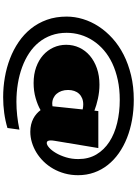

<svg xmlns="http://www.w3.org/2000/svg" viewBox="158 -862 886 1243"><g transform="rotate(90 601.5 -241.0)"><path d="M87.9 -229Q87.9 -281.7 104 -334.7Q120.1 -387.7 151.6 -436Q183.1 -484.4 229 -525.9Q274.9 -567.4 334.7 -597.9Q394.5 -628.4 467.8 -646Q541 -663.6 626.5 -663.6Q694.3 -663.6 756.8 -652.3Q819.3 -641.1 873.5 -619.6Q927.7 -598.1 972.2 -566.9Q1016.6 -535.6 1048.3 -495.6Q1080.1 -455.6 1097.4 -407Q1114.7 -358.4 1114.7 -302.7Q1114.7 -257.3 1103.5 -216.6Q1092.3 -175.8 1072.5 -141.4Q1052.7 -106.9 1025.9 -79.6Q999 -52.2 967.8 -33.2Q936.5 -14.2 902.3 -3.9Q868.2 6.3 833.5 6.3Q808.6 6.3 787.4 1.2Q766.1 -3.9 748.8 -12.9Q731.4 -22 717.8 -33.9Q704.1 -45.9 693.4 -60.1Q660.6 -41 615.2 -28.1Q569.8 -15.1 518.1 -15.1Q461.4 -15.1 415.8 -31.5Q370.1 -47.9 337.9 -76.4Q305.7 -105 288.1 -143.3Q270.5 -181.6 270.5 -226.1Q270.5 -271.5 288.8 -310.8Q307.1 -350.1 341.1 -379.2Q375 -408.2 422.6 -424.8Q470.2 -441.4 528.8 -441.4Q552.2 -441.4 575.2 -438.7Q598.1 -436 619.6 -431.4Q641.1 -426.8 660.6 -420.9Q680.2 -415 696.8 -408.7L699.7 -434.1H939L891.6 -148.4Q890.6 -141.6 890.1 -136.2Q889.6 -130.9 889.6 -126Q889.6 -100.1 905.8 -100.1Q918.9 -100.1 936.8 -116Q954.6 -131.8 970.9 -159.4Q987.3 -187 998.8 -224.4Q1010.3 -261.7 1010.3 -304.2Q1010.3 -371.1 980.5 -421.4Q950.7 -471.7 898.7 -505.4Q846.7 -539.1 776.9 -555.9Q707 -572.8 627 -572.8Q557.6 -572.8 498.5 -560.1Q439.5 -547.4 391.1 -524.7Q342.8 -502 305.9 -470.2Q269 -438.5 243.9 -400.1Q218.8 -361.8 205.8 -318.4Q192.9 -274.9 192.9 -228.5Q192.9 -175.3 209 -130.4Q225.1 -85.4 254.4 -49.3Q283.7 -13.2 324.7 13.9Q365.7 41 415.5 59.3Q465.3 77.6 522 86.9Q578.6 96.2 639.6 96.2Q683.6 96.2 728.8 91.3Q773.9 86.4 819.8 76.7L809.1 154.3Q761.7 168.5 711.4 175.3Q661.1 182.1 609.4 182.1Q544.9 182.1 481.4 171.1Q418 160.2 360.1 137.9Q302.2 115.7 252.4 81.8Q202.6 47.9 166 2.2Q129.4 -43.5 108.6 -101.1Q87.9 -158.7 87.9 -229ZM563 -238.3Q563 -215.8 569.3 -197Q575.7 -178.2 587.4 -164.6Q599.1 -150.9 615.5 -143.3Q631.8 -135.7 651.4 -135.7Q660.2 -135.7 668.5 -137.2L689 -332.5Q672.4 -336.4 656.7 -336.4Q634.3 -336.4 616.7 -329.1Q599.1 -321.8 587.2 -308.8Q575.2 -295.9 569.1 -277.8Q563 -259.8 563 -238.3Z"/></g></svg>

Font: Poller One
Style: Regular
Weight: 400
Designer: Yvonne Schttler
Foundry: Yvonne Schttler
Version: Version 1.002